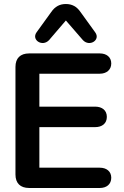

<svg xmlns="http://www.w3.org/2000/svg" viewBox="-20 -936 617 956"><path d="M125 0H477C510 0 534 -18 534 -51C534 -83 510 -101 477 -101H176V-303H454C488 -303 512 -321 512 -354C512 -387 488 -405 454 -405H176V-569H477C510 -569 534 -588 534 -620C534 -652 510 -670 477 -670H125C81 -670 57 -646 57 -603V-67C57 -24 81 0 125 0ZM224 -736 308 -834 393 -736C426 -701 482 -737 454 -775L381 -876C362 -904 338 -916 308 -916C278 -916 254 -904 235 -876L162 -775C135 -737 191 -701 224 -736Z"/></svg>

Font: SN Pro SemiBold
Style: Regular
Weight: 600
Designer: Tobias Whetton
Foundry: Supernotes
Version: Version 1.003;Glyphs 3.3 (3324)